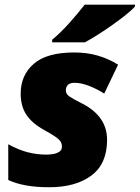

<svg xmlns="http://www.w3.org/2000/svg" viewBox="-20 -786 594 816"><path d="M189 9.8Q133.8 9.8 90.6 2Q47.4 -5.9 15.1 -21V-172.9Q60.1 -148.4 98.6 -138.7Q137.2 -128.9 176.8 -128.9Q188.5 -128.9 204.1 -131.1Q219.7 -133.3 231.4 -140.6Q243.2 -147.9 243.2 -163.1Q243.2 -174.3 238 -183.3Q232.9 -192.4 216.8 -203.9Q200.7 -215.3 167 -233.9Q115.2 -262.7 91.6 -299.1Q67.9 -335.4 67.9 -388.2Q67.9 -466.3 123.3 -514.6Q178.7 -563 294.9 -563Q349.1 -563 394.5 -550Q439.9 -537.1 481.9 -511.2L422.9 -388.2Q395.5 -406.2 360.6 -420.2Q325.7 -434.1 296.9 -434.1Q259.8 -434.1 259.8 -400.9Q259.8 -386.7 275.1 -376Q290.5 -365.2 325.2 -348.1Q435.1 -293.5 435.1 -191.9Q435.1 -89.4 368.2 -39.8Q301.3 9.8 189 9.8ZM201.7 -606V-617.2Q236.3 -645.5 274.2 -687.7Q312 -730 339.8 -766.1H553.7V-758.8Q543 -745.6 517.3 -724.9Q491.7 -704.1 459.7 -681.4Q427.7 -658.7 396 -638.7Q364.3 -618.7 340.8 -606Z"/></svg>

Font: Open Sans ExtraBold
Style: Italic
Weight: 800
Italic angle: -12°
Designer: Monotype Design Team
Foundry: Monotype Imaging Inc.
Version: Version 3.000; ttfautohint (v1.8.4)